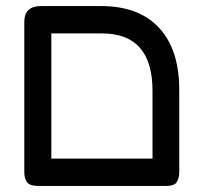

<svg xmlns="http://www.w3.org/2000/svg" viewBox="-20 -602 660 632"><path d="M102 10Q76 9 68 -3.5Q60 -16 60 -35V-530Q60 -582 115 -582H313Q437 -582 503.5 -510.5Q570 -439 570 -306V-36Q570 -16 562 -3Q554 10 528 10ZM149 -492V-80H482V-303Q482 -492 316 -492Z"/></svg>

Font: Fredoka
Style: Regular
Weight: 400
Designer: Ben Nathan
Foundry: Milena B. Brandão, Ben Nathan
Version: Version 2.001